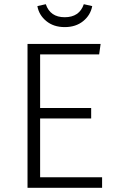

<svg xmlns="http://www.w3.org/2000/svg" viewBox="-20 -894 552 914"><path d="M466 0H111V-685H459L452 -635H171V-380H414V-330H171V-50H466ZM288 -765Q235 -765 200 -794Q165 -823 158 -865L198 -874Q219 -812 288 -812Q358 -812 379 -874L419 -865Q411 -822 376 -793.5Q341 -765 288 -765Z"/></svg>

Font: Trujillo Light
Style: Regular
Weight: 300
Designer: Fira Sans original fonts by bBox Type GmbH, Carrois Corporate GbR, & Edenspiekermann AG / Changes by Cristiano Sobral
Foundry: Fira Sans original fonts by bBox Type GmbH, Carrois Corporate GbR, & Edenspiekermann AG / Changes by Cristiano Sobral
Version: Version 4.301;July 28, 2020;FontCreator 13.0.0.2655 64-bit